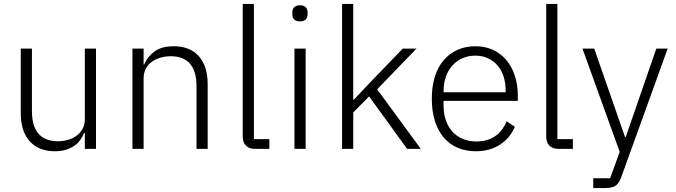

<svg xmlns="http://www.w3.org/2000/svg" viewBox="-20 -760 3450 980"><path d="M413 -81H409Q402 -63 390 -46Q378 -29 360 -16.5Q342 -4 317.5 4Q293 12 260 12Q178 12 132 -38.5Q86 -89 86 -183V-512H143V-194Q143 -115 177 -77Q211 -39 275 -39Q302 -39 326.5 -46Q351 -53 370.5 -67Q390 -81 401.5 -102.5Q413 -124 413 -153V-512H470V0H413Z M656 0V-512H713V-431H716Q733 -471 769 -497.5Q805 -524 867 -524Q949 -524 994.5 -473.5Q1040 -423 1040 -329V0H983V-319Q983 -397 949.5 -435Q916 -473 852 -473Q825 -473 800 -466Q775 -459 755.5 -445Q736 -431 724.5 -409.5Q713 -388 713 -360V0Z M1282 0Q1251 0 1235 -17Q1219 -34 1219 -62V-740H1276V-50H1355V0Z M1511 -651Q1491 -651 1481.5 -661Q1472 -671 1472 -687V-697Q1472 -713 1481.5 -723Q1491 -733 1511 -733Q1531 -733 1540.5 -723Q1550 -713 1550 -697V-687Q1550 -671 1540.5 -661Q1531 -651 1511 -651ZM1483 -512H1540V0H1483Z M1726 -740H1783V-251H1786L1866 -336L2036 -512H2106L1905 -304L2128 0H2058L1864 -268L1783 -186V0H1726Z M2408 12Q2357 12 2315.5 -6Q2274 -24 2244.5 -58.5Q2215 -93 2199.5 -143Q2184 -193 2184 -256Q2184 -319 2199.5 -368.5Q2215 -418 2244.5 -452.5Q2274 -487 2315 -505.5Q2356 -524 2407 -524Q2456 -524 2496 -505.5Q2536 -487 2564 -454Q2592 -421 2607.5 -374.5Q2623 -328 2623 -272V-245H2244V-220Q2244 -180 2255.5 -146.5Q2267 -113 2288.5 -89Q2310 -65 2341 -51.5Q2372 -38 2411 -38Q2523 -38 2566 -141L2608 -113Q2584 -56 2532.5 -22Q2481 12 2408 12ZM2407 -476Q2370 -476 2340 -462.5Q2310 -449 2288.5 -425Q2267 -401 2255.5 -367.5Q2244 -334 2244 -294V-289H2561V-297Q2561 -337 2550 -370.5Q2539 -404 2518.5 -427Q2498 -450 2469.5 -463Q2441 -476 2407 -476Z M2831 0Q2800 0 2784 -17Q2768 -34 2768 -62V-740H2825V-50H2904V0Z M3330 -512H3388L3151 144Q3139 176 3122 188Q3105 200 3066 200H3008V150H3094L3143 15L2953 -512H3013L3170 -61H3174Z"/></svg>

Font: IBM Plex Sans Thai Looped Light
Style: Regular
Weight: 300
Designer: Mike Abbink, Paul van der Laan, Pieter van Rosmalen, Ben Mitchell, Mark Frömberg
Foundry: Bold Monday
Version: Version 1.1